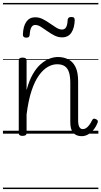

<svg xmlns="http://www.w3.org/2000/svg" viewBox="-20 -905 686 1300"><path d="M533 17Q514 17 499.5 11Q485 5 475 -7Q465 -19 460.5 -36.5Q456 -54 456 -78V-344Q456 -386 447.5 -414Q439 -442 419.5 -456Q400 -470 367 -470Q335 -470 303.5 -452Q272 -434 243.5 -394.5Q215 -355 193.5 -290Q172 -225 160 -130V-4Q160 6 153 10.5Q146 15 132 15Q120 15 113.5 10.5Q107 6 107 -4V-496Q107 -506 113.5 -510.5Q120 -515 132 -515Q146 -515 153 -510.5Q160 -506 160 -496V-295Q177 -359 202 -402.5Q227 -446 256.5 -471.5Q286 -497 315.5 -508Q345 -519 372 -519Q410 -519 441.5 -503.5Q473 -488 491 -452Q509 -416 509 -354V-90Q509 -72 512 -59Q515 -46 522 -38.5Q529 -31 541 -31Q553 -31 563 -37.5Q573 -44 583.5 -57.5Q594 -71 605 -93Q609 -101 615.5 -101.5Q622 -102 630 -98Q639 -94 641.5 -88Q644 -82 641 -75Q630 -46 612.5 -25.5Q595 -5 575 6Q555 17 533 17ZM157 -650Q135 -650 135 -671Q137 -728 158.5 -758Q180 -788 218 -788Q246 -788 271 -775Q296 -762 318.5 -746Q341 -730 361.5 -717.5Q382 -705 400 -705Q419 -705 428 -721.5Q437 -738 438 -771Q441 -790 462 -790Q476 -790 481 -785Q486 -780 486 -768Q484 -715 463 -683.5Q442 -652 400 -652Q373 -652 348 -665Q323 -678 300.5 -694Q278 -710 257.5 -723Q237 -736 219 -736Q201 -736 192 -719.5Q183 -703 181 -669Q180 -659 175 -654.5Q170 -650 157 -650ZM0 365H646V375H0ZM0 -20H646V0H0ZM0 -505H646V-500H0ZM0 -885H646V-875H0Z"/></svg>

Font: Playwrite GB S Guides
Style: Regular
Weight: 400
Designer: Veronika Burian, José Scaglione
Foundry: TypeTogether
Version: Version 1.003